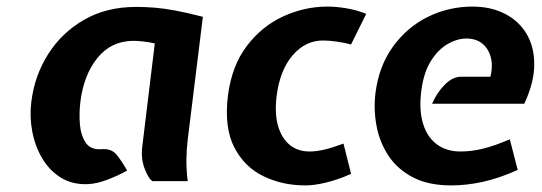

<svg xmlns="http://www.w3.org/2000/svg" viewBox="-20 -550 1647 583"><path d="M249 9Q201.5 11.5 166.2 -9.8Q131 -31 108.8 -68.2Q86.5 -105.5 78 -150.5Q69.5 -195.5 75 -240Q84.5 -319.5 126 -385.2Q167.5 -451 235.5 -490Q303.5 -529 393 -529Q421 -529 449.2 -526.8Q477.5 -524.5 512.5 -518Q547.5 -511.5 596 -499L550 -126Q546.5 -98.5 546 -67Q545.5 -35.5 550 0H443Q431 -7 419.2 -37.8Q407.5 -68.5 412 -105L450 -418Q430.5 -422.5 413.5 -424.2Q396.5 -426 386 -426Q318 -426 276 -374.2Q234 -322.5 224 -240Q220 -208 222.5 -174Q225 -140 240 -117.2Q255 -94.5 289 -97Q318.5 -99.5 334.5 -79.8Q350.5 -60 366 -32Q336 -15.5 305.2 -4Q274.5 7.5 249 9Z M907 13Q837.5 13 779.8 -15Q722 -43 691.2 -103Q660.5 -163 672 -259Q683.5 -349.5 729 -409.8Q774.5 -470 839.5 -500Q904.5 -530 974 -530Q1001 -530 1032.2 -524.8Q1063.5 -519.5 1092 -508L1046 -415Q1023 -421 1000.2 -424Q977.5 -427 961 -427Q907 -427 868.5 -382Q830 -337 820 -259Q813.5 -206.5 824 -168.8Q834.5 -131 859.2 -110.5Q884 -90 920 -90Q941 -90 965.2 -95.8Q989.5 -101.5 1023 -114L1046 -22Q1005 -4 969.5 4.5Q934 13 907 13Z M1350 13Q1281.5 13 1234.5 -11.2Q1187.5 -35.5 1160.2 -76.2Q1133 -117 1123.5 -166.8Q1114 -216.5 1120 -267Q1130.5 -349.5 1173.2 -408.5Q1216 -467.5 1279.2 -498.8Q1342.5 -530 1415 -530Q1470.5 -530 1513 -508.2Q1555.5 -486.5 1579 -447Q1602.5 -407.5 1602.2 -353.5Q1602 -299.5 1572 -235H1292Q1307 -269.5 1330.8 -293.2Q1354.5 -317 1380 -317H1469Q1477 -347.5 1470.8 -374Q1464.5 -400.5 1445.5 -416.8Q1426.5 -433 1396 -433Q1368.5 -433 1339.5 -416.5Q1310.5 -400 1288.2 -364.5Q1266 -329 1259 -272Q1252 -214.5 1264.8 -173.8Q1277.5 -133 1306.8 -111.5Q1336 -90 1378 -90Q1412.5 -90 1447.5 -98.8Q1482.5 -107.5 1528 -127L1552 -34Q1495 -8.5 1445.8 2.2Q1396.5 13 1350 13Z"/></svg>

Font: Expletus Sans
Style: Italic
Weight: 400
Italic angle: -7°
Designer: Jasper de Waard
Foundry: Designtown
Version: Version 7.500